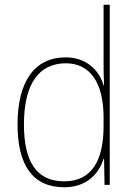

<svg xmlns="http://www.w3.org/2000/svg" viewBox="-20 -780 565 810"><path d="M251 10C347 10 397 -48 417 -110H419L421 0H443V-760H417V-526C417 -491 417 -457 419 -420H417C399 -482 346 -538 257 -538C127 -538 54 -438 54 -255C54 -83 118 10 251 10ZM251 -15C134 -15 81 -98 81 -255C81 -426 144 -513 258 -513C362 -513 417 -428 417 -284V-248C417 -103 367 -15 251 -15Z"/></svg>

Font: Noto Sans Arabic UI SmCn Th
Style: Regular
Weight: 100
Width: 4
Designer: Monotype Design Team, Nadine Chahine and Nizar Qandah
Foundry: Monotype Imaging Inc.
Version: Version 2.010